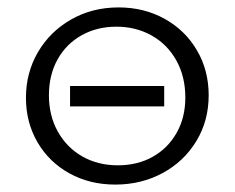

<svg xmlns="http://www.w3.org/2000/svg" viewBox="-20 -492 633 518"><path d="M50 -228Q50 -296 82.5 -351.5Q115 -407 172 -439.5Q229 -472 300 -472Q369 -472 424.5 -441Q480 -410 511.5 -356Q543 -302 543 -235Q543 -166 509.5 -111Q476 -56 418.5 -25Q361 6 291 6Q222 6 167 -24.5Q112 -55 81 -108.5Q50 -162 50 -228ZM480 -229Q480 -285 456 -328.5Q432 -372 389.5 -396Q347 -420 294 -420Q242 -420 200.5 -397Q159 -374 135.5 -332Q112 -290 112 -235Q112 -180 136 -137Q160 -94 202 -70Q244 -46 298 -46Q351 -46 392 -69Q433 -92 456.5 -133.5Q480 -175 480 -229ZM169 -260H423V-205H169Z"/></svg>

Font: Ysabeau SC
Style: Regular
Weight: 400
Designer: Christian Thalmann (Catharsis Fonts)
Version: Version 0.003